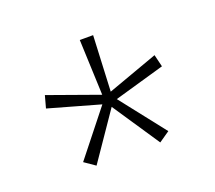

<svg xmlns="http://www.w3.org/2000/svg" viewBox="-67 -846 545 487"><g transform="rotate(-20 205.5 -603.0)"><path d="M224 -760H188L194 -610L57 -659L48 -626L186 -587L90 -466L119 -446L206 -573L291 -446L320 -466L225 -587L361 -626L353 -659L217 -610Z"/></g></svg>

Font: Noto Sans Hebrew Condensed ExtraLight
Style: Regular
Weight: 200
Width: 3
Designer: Monotype Design Team
Foundry: Monotype Imaging Inc.
Version: Version 2.004